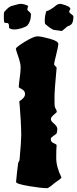

<svg xmlns="http://www.w3.org/2000/svg" viewBox="-63 -963 404 1004"><path d="M99 -889Q99 -869 93.5 -853.5Q88 -838 78 -828Q70 -822 50 -815.5Q30 -809 11.5 -809Q-7 -809 -15 -817Q-16 -818 -16 -828Q-16 -843 -27 -843H-33Q-37 -843 -40 -845.5Q-43 -848 -43 -872.5Q-43 -897 -41.5 -899.5Q-40 -902 -29.5 -913Q-19 -924 -8 -930Q35 -943 45 -943Q55 -943 69.5 -938.5Q84 -934 84 -930Q80 -920 80 -911Q99 -895 99 -889ZM321 -876Q320 -846 311 -837Q302 -828 297 -828Q292 -828 277 -814.5Q262 -801 260 -801L217 -807Q203 -812 174 -837Q171 -840 171 -855Q171 -870 174.5 -888Q178 -906 182 -906Q195 -906 236 -939Q246 -943 254 -943Q305 -931 305 -916Q299 -907 299 -901.5Q299 -896 310 -889Q321 -882 321 -876ZM233 -203Q231 -184 231 -137Q231 -90 258 -36Q258 -31 246.5 -23Q235 -15 230 -11.5Q225 -8 216.5 -1Q208 6 203 10Q189 21 183 21Q154 21 87.5 10Q21 -1 21 -12Q21 -18 26 -62Q31 -106 32 -111L39 -125Q48 -224 48 -255Q48 -286 45.5 -332Q43 -378 40.5 -404.5Q38 -431 38 -432.5Q38 -434 46 -439Q68 -454 68 -471Q68 -488 51.5 -496.5Q35 -505 35 -508Q35 -518 40 -554.5Q45 -591 45 -611Q45 -631 32.5 -667Q20 -703 20 -708Q20 -716 66.5 -744.5Q113 -773 132.5 -773Q152 -773 197 -760.5Q242 -748 242 -733Q242 -722 231 -678Q220 -634 220 -628Q220 -622 226.5 -617.5Q233 -613 233 -607Q222 -493 222 -453.5Q222 -414 223 -407.5Q224 -401 229 -393Q234 -385 234 -377Q234 -376 218.5 -363Q203 -350 203 -340Q203 -330 220 -316Q237 -302 237 -287Q234 -267 233.5 -265.5Q233 -264 218 -253.5Q203 -243 203 -239V-232Q203 -219 223 -212Q233 -208 233 -203Z"/></svg>

Font: Piedra
Style: Regular
Weight: 400
Designer: Angel Koziupa & Ale Paul
Foundry: Angel Koziupa and Alejandro Paul
Version: Version 1.000